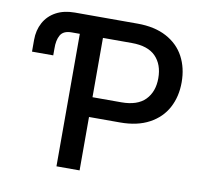

<svg xmlns="http://www.w3.org/2000/svg" viewBox="-79 -792 934 878"><g transform="rotate(10 388.5 -353.5)"><path d="M37.1 -497.1V-551.8Q37.1 -596.7 56.4 -632.1Q75.7 -667.5 112.3 -687.3Q148.9 -707 199.2 -707H490.2Q569.8 -707 625 -677.5Q680.2 -647.9 707.8 -596.2Q735.4 -544.4 735.4 -477.5Q735.4 -411.1 707.8 -359.4Q680.2 -307.6 625 -277.8Q569.8 -248 490.2 -248H345.7V0H238.3V-615.2H200.2Q162.1 -615.2 148.4 -591.3Q134.8 -567.4 135.7 -528.3V-497.1ZM479.5 -339.8Q554.2 -339.8 590.6 -377.2Q627 -414.6 627 -477.5Q627 -541 590.8 -578.1Q554.7 -615.2 479.5 -615.2H345.7V-339.8Z"/></g></svg>

Font: Pretendard Std Medium
Style: Regular
Weight: 500
Designer: Base glyphs from Inter by Rasmus Andersson; Hangeul glyphs from Noto Sans CJK(Source Han Sans) by Jang Soo-young and Kan
Foundry: Kil Hyung-jin
Version: Version 1.309